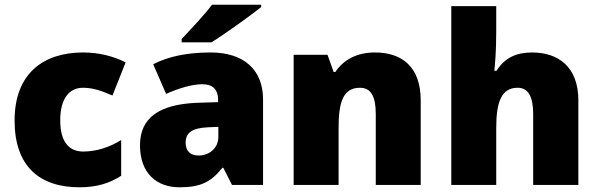

<svg xmlns="http://www.w3.org/2000/svg" viewBox="-20 -786 2542 816"><path d="M318 10C394 10 449 -9 495 -39V-191C446 -160 389 -142 334 -142C276 -142 236 -179 236 -275C236 -368 275 -413 333 -413C375 -413 412 -400 458 -380L514 -521C462 -547 401 -563 333 -563C166 -563 42 -475 42 -274C42 -77 150 10 318 10Z M1090 -756V-766H881C848 -721 786 -657 752 -620V-606H879C933 -640 1043 -718 1090 -756ZM875 -563C775 -563 695 -546 631 -513L686 -387C740 -411 796 -428 840 -428C881 -428 907 -409 907 -360V-352L815 -349C659 -342 575 -287 575 -169C575 -48 647 10 743 10C835 10 878 -14 925 -73H929L966 0H1098V-363C1098 -491 1015 -563 875 -563ZM864 -245 908 -247V-204C908 -157 870 -125 824 -125C791 -125 769 -142 769 -180C769 -220 794 -242 864 -245Z M1574 -563C1496 -563 1440 -532 1405 -480H1398L1372 -553H1228V0H1419V-242C1419 -352 1438 -413 1510 -413C1557 -413 1577 -375 1577 -302V0H1768V-360C1768 -502 1688 -563 1574 -563Z M2089 -652V-760H1898V0H2089V-243C2089 -352 2111 -413 2180 -413C2225 -413 2246 -375 2246 -302V0H2438V-360C2438 -503 2351 -563 2242 -563C2176 -563 2126 -542 2090 -485H2081C2084 -514 2089 -570 2089 -652Z"/></svg>

Font: Noto Sans Myanmar UI Black
Style: Regular
Weight: 900
Designer: Monotype Design Team
Foundry: Monotype Imaging Inc.
Version: Version 2.103